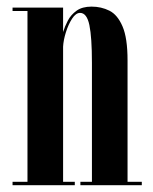

<svg xmlns="http://www.w3.org/2000/svg" viewBox="-20 -546 452 566"><path d="M17 0V-10H61V-513.5H17V-523.5H166V-451.5Q171 -468 180 -485.2Q189 -502.5 205.8 -514.5Q222.5 -526.5 250 -526.5Q278.5 -526.5 302.5 -514.5Q326.5 -502.5 341.2 -468.2Q356 -434 356 -368V-10H398V0H217V-10H251V-361Q251 -436 243.5 -472Q236 -508 216 -508Q203.5 -508 192.5 -491Q181.5 -474 174.2 -450.8Q167 -427.5 166 -408.5V-10H200.5V0Z"/></svg>

Font: Imbue 100pt SemiBold
Style: Regular
Weight: 600
Designer: Tyler Finck
Foundry: Etcetera Type Company
Version: Version 1.102; ttfautohint (v1.8.3)